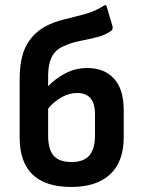

<svg xmlns="http://www.w3.org/2000/svg" viewBox="-20 -731 561 762"><path d="M263 11Q58 11 58 -186V-414Q58 -499 83 -547.5Q108 -596 156 -624Q190 -643 233 -653.5Q276 -664 318 -675.5Q360 -687 391 -708Q402 -715 404 -703L427 -625Q428 -615 423 -610Q399 -592 365 -583.5Q331 -575 295.5 -568Q260 -561 231 -547Q198 -532 184.5 -503Q171 -474 171 -431V-389Q200 -419 239.5 -440Q279 -461 327 -461Q393 -461 432 -419.5Q471 -378 471 -293V-186Q471 -89 417 -39Q363 11 263 11ZM171 -194Q171 -138 193 -113Q215 -88 264 -88Q313 -88 335 -114.5Q357 -141 357 -192V-277Q357 -322 338.5 -342Q320 -362 286 -362Q255 -362 224.5 -345Q194 -328 171 -300Z"/></svg>

Font: Sofia Sans Semi Condensed
Style: Bold
Weight: 700
Designer: Botio Nikoltchev, Ani Petrova
Foundry: lettersoup
Version: Version 4.100; ttfautohint (v1.8.4.7-5d5b)